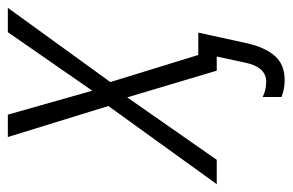

<svg xmlns="http://www.w3.org/2000/svg" viewBox="-187 -424 745 489"><g transform="rotate(-90 185.5 -179.5)"><path d="M226 173Q266 173 288 147.5Q310 122 320 76L347 -47H290L221 -271L410 -532H348L199 -317L138 -532H81L160 -276L-39 0H23L182 -228L250 0H286L271 70Q260 126 222 126Q201 126 183 117V165Q203 173 226 173Z"/></g></svg>

Font: Noto Sans Display SemiCondensed Light
Style: Italic
Weight: 300
Width: 4
Italic angle: -12°
Designer: Monotype Design Team
Foundry: Monotype Imaging Inc.
Version: Version 1.900